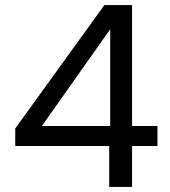

<svg xmlns="http://www.w3.org/2000/svg" viewBox="-20 -736 669 756"><path d="M40 -161V-230L391 -716H500V-240H600V-161H500V0H410V-161ZM414 -621 145 -240H414Z"/></svg>

Font: Poppins A&M
Style: Regular-A&M
Weight: 400
Designer: Ninad Kale (Devanagari), Jonny Pinhorn (Latin)
Foundry: Indian Type Foundry
Version: 4.004